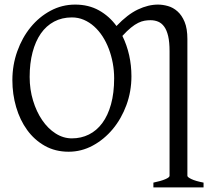

<svg xmlns="http://www.w3.org/2000/svg" viewBox="-20 -650 945 841"><path d="M480 -307.1Q480 -340.8 473.9 -373.8Q467.8 -406.7 456.5 -436.3Q445.3 -465.8 429 -491Q412.6 -516.1 392.1 -534.4Q371.6 -552.7 347.2 -563.2Q322.8 -573.7 294.9 -573.7Q251.5 -573.7 217 -555.4Q182.6 -537.1 158.9 -503.2Q135.3 -469.2 122.6 -420.9Q109.9 -372.6 109.9 -313Q109.9 -258.3 124.8 -209.5Q139.6 -160.6 164.8 -123.8Q189.9 -86.9 223.6 -65.4Q257.3 -43.9 294.9 -43.9Q335.4 -43.9 369.4 -60.8Q403.3 -77.6 428 -110.8Q452.6 -144 466.3 -193.4Q480 -242.7 480 -307.1ZM651.9 170.9V149.9Q685.1 143.1 703.9 135Q722.7 127 722.7 120.1V-425.8Q722.7 -465.8 716.6 -491.9Q710.4 -518.1 699.2 -533.4Q688 -548.8 672.6 -555.2Q657.2 -561.5 639.2 -561.5Q626.5 -561.5 613.3 -559.3Q600.1 -557.1 585.2 -549.8Q570.3 -542.5 553.5 -528.8Q536.6 -515.1 516.1 -492.7Q535.6 -453.1 545.7 -408.2Q555.7 -363.3 555.7 -315.9Q555.7 -249.5 533.7 -189.7Q511.7 -129.9 473.9 -84.5Q436 -39.1 386.2 -12.2Q336.4 14.6 280.8 14.6Q222.2 14.6 176.3 -11.2Q130.4 -37.1 98.9 -80.6Q67.4 -124 50.8 -180.7Q34.2 -237.3 34.2 -298.8Q34.2 -365.2 55.7 -425.3Q77.1 -485.4 114.3 -530.8Q151.4 -576.2 201.4 -603Q251.5 -629.9 309.1 -629.9Q368.2 -629.9 413.6 -604.5Q459 -579.1 490.2 -536.1Q538.6 -586.9 584 -608.4Q629.4 -629.9 671.9 -629.9Q692.9 -629.9 715.6 -623.5Q738.3 -617.2 757.3 -600.3Q776.4 -583.5 788.6 -554.2Q800.8 -524.9 800.8 -479V120.1Q800.8 126 818.6 134.5Q836.4 143.1 871.6 149.9V170.9Z"/></svg>

Font: Gentium Unicode
Style: Regular
Weight: 400
Version: Version 1.009